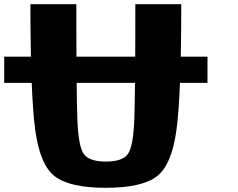

<svg xmlns="http://www.w3.org/2000/svg" viewBox="-20 -895 1134 915"><path d="M625 -875H843.8Q843.8 -447.3 821.3 -278.3Q798.8 -109.4 727.5 -54.7Q656.2 0 484.4 0Q312.5 0 241.2 -54.7Q169.9 -109.4 147.5 -278.3Q125 -447.3 125 -875H343.8Q343.8 -460.9 348.6 -328.1Q353.5 -195.3 379.9 -160.2Q406.2 -125 484.4 -125Q562.5 -125 588.9 -160.2Q615.2 -195.3 620.1 -328.1Q625 -460.9 625 -875ZM968.8 -625V-500H0V-625Z"/></svg>

Font: CraftyPE
Style: Regular
Weight: 400
Designer: Erek Butcher
Foundry: Haunted Coop
Version: Version 0.018;April 4, 2024;FontCreator 15.0.0.2962 64-bit